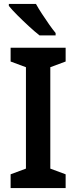

<svg xmlns="http://www.w3.org/2000/svg" viewBox="-20 -957 388 977"><path d="M314 0H34V-70L112 -99V-615L34 -644V-714H314V-644L236 -615V-99L314 -70ZM163 -937Q175 -915 193 -887.5Q211 -860 229.5 -833.5Q248 -807 263 -789V-777H181Q159 -794 128 -822.5Q97 -851 68.5 -879.5Q40 -908 25 -927V-937Z"/></svg>

Font: Noto Sans SemiCondensed SemiBold
Style: Regular
Weight: 600
Width: 4
Designer: Monotype Design Team
Foundry: Monotype Imaging Inc.
Version: Version 2.013; ttfautohint (v1.8.4.7-5d5b)